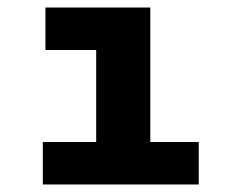

<svg xmlns="http://www.w3.org/2000/svg" viewBox="-20 -491 640 511"><path d="M94 0V-113H236V-358H101V-471H380V-113H509V0Z"/></svg>

Font: Inconsolata Expanded Black
Style: Regular
Weight: 900
Width: 7
Monospace: yes
Designer: Raph Levien, Cyreal, Brenton Simpson
Foundry: Raph Levien, Cyreal, Google
Version: Version 3.001; ttfautohint (v1.8.2.53-6de2)